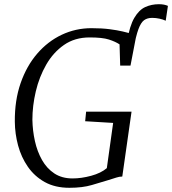

<svg xmlns="http://www.w3.org/2000/svg" viewBox="-20 -885 818 913"><path d="M604.5 -606.5 584.5 -689.5Q596.5 -762.5 618.8 -800.2Q641 -838 670.8 -851.5Q700.5 -865 735.5 -865Q749.5 -865 760.2 -862.8Q771 -860.5 778.5 -857L768 -786.5Q755.5 -792.5 738.5 -796.2Q721.5 -800 703.5 -800Q680.5 -800 665.2 -789Q650 -778 638.2 -746.2Q626.5 -714.5 615 -653ZM310 8Q242 8 193 -19.2Q144 -46.5 112.5 -92Q81 -137.5 66 -193.2Q51 -249 50.5 -306Q49.5 -407.5 78 -489.5Q106.5 -571.5 157 -630Q207.5 -688.5 273.8 -719.8Q340 -751 414.5 -751Q464 -751 500.8 -746.2Q537.5 -741.5 564 -735.2Q590.5 -729 608.5 -724Q613.5 -722.5 618.2 -721Q623 -719.5 628.5 -718.5L600.5 -573H551.5L548.5 -674Q529 -687 498 -697Q467 -707 406 -707Q335.5 -707 284.2 -671.2Q233 -635.5 199.8 -577.5Q166.5 -519.5 150.2 -450.5Q134 -381.5 134 -315.5Q135 -264 146 -214.2Q157 -164.5 179.8 -124.2Q202.5 -84 238.5 -60.2Q274.5 -36.5 325 -36.5Q367 -36.5 413.8 -49.2Q460.5 -62 488 -85.5L518 -300.5L385 -308.5L389.5 -354H605.5L561.5 -45.5Q547.5 -45.5 532.8 -40.5Q518 -35.5 496.5 -29Q461 -18.5 416.8 -5.2Q372.5 8 310 8Z"/></svg>

Font: Merriweather 36pt Light
Style: Italic
Weight: 300
Italic angle: -7.8°
Version: Version 2.101